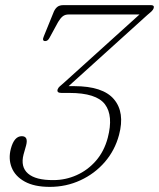

<svg xmlns="http://www.w3.org/2000/svg" viewBox="-20 -720 621 750"><path d="M445 -193Q429 -133 389.5 -87.2Q350 -41.5 294.2 -15.8Q238.5 10 174.5 10Q114 10 76.5 -10.8Q39 -31.5 25.5 -65.8Q12 -100 22.5 -139.5Q35.5 -188 65 -188Q91.5 -188 82 -152L72 -116.5Q59.5 -68 89.5 -42Q119.5 -16 188.5 -16.5Q236 -16.5 279.2 -35.8Q322.5 -55 354.8 -92Q387 -129 401 -182Q423.5 -268 390 -312.5Q356.5 -357 251 -357H220Q201 -357 205 -370.5Q207 -377 213.8 -383Q220.5 -389 230 -397L525 -663.5H249Q234 -663.5 225 -656.2Q216 -649 207 -634L173.5 -572.5Q166.5 -559 156 -559.5Q143 -560 151.5 -579L190.5 -675Q196 -687 204.5 -693.5Q213 -700 228.5 -700H569.5Q583.5 -700 580.5 -688.5Q578.5 -682 571.8 -675.5Q565 -669 554.5 -660.5L248 -383.5H269.5Q382 -383.5 425.2 -332.2Q468.5 -281 445 -193Z"/></svg>

Font: Fraunces 9pt Soft Thin
Style: Italic
Weight: 100
Italic angle: -16°
Version: Version 1.000;[b76b70a41]